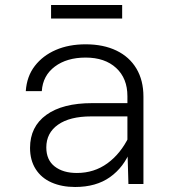

<svg xmlns="http://www.w3.org/2000/svg" viewBox="-20 -735 690 767"><path d="M493 0 489 -142V-351Q489 -422 444 -463.5Q399 -505 322 -505Q247 -505 199 -469Q151 -433 147 -371H83Q87 -430 119 -471.5Q151 -513 203 -535.5Q255 -558 322 -558Q393 -558 445 -533Q497 -508 525 -461Q553 -414 553 -349V0ZM280 12Q227 12 186 -6Q145 -24 122.5 -59.5Q100 -95 100 -144Q100 -229 165 -276Q230 -323 348 -323H501V-270H344Q259 -270 212 -237Q165 -204 165 -146Q165 -96 198.5 -70Q232 -44 287 -44Q356 -44 409 -82.5Q462 -121 495 -189L502 -136Q475 -67 419.5 -27.5Q364 12 280 12ZM184 -661V-715H468V-661Z"/></svg>

Font: Azeret Mono ExtraLight
Style: Regular
Weight: 250
Designer: Martin Vácha
Foundry: Displaay
Version: Version 1.002